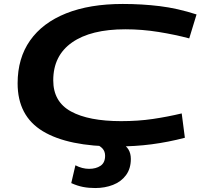

<svg xmlns="http://www.w3.org/2000/svg" viewBox="-20 -730 1036 970"><path d="M569 10Q324 10 196.5 -67Q69 -144 69 -309Q69 -436 132 -525.5Q195 -615 314 -662.5Q433 -710 600 -710Q697 -710 787 -699Q877 -688 973 -657L936 -536Q865 -555 781.5 -568.5Q698 -582 613 -582Q439 -582 344 -515.5Q249 -449 249 -324Q249 -216 338.5 -167Q428 -118 592 -118Q678 -118 752.5 -129Q827 -140 898 -157L914 -34Q830 -12 746 -1Q662 10 569 10ZM340 195 361 105Q378 114 395.5 118.5Q413 123 430 123Q465 123 488 107.5Q511 92 511 57Q511 35 498 20.5Q485 6 456 -6H593Q641 17 641 73Q641 122 616.5 155Q592 188 551 204Q510 220 461 220Q428 220 399.5 214.5Q371 209 340 195Z"/></svg>

Font: Georama ExtraExtended SemiBold
Style: Italic
Weight: 600
Width: 8
Italic angle: -9°
Designer: Jean-Baptiste Levee
Foundry: Production Type
Version: Version 1.000